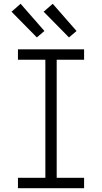

<svg xmlns="http://www.w3.org/2000/svg" viewBox="-20 -996 540 1016"><path d="M75 0V-55H220V-680H75V-735H425V-680H280V-55H425V0ZM345 -798 211 -934 259 -976 385 -832ZM175 -798 41 -934 89 -976 215 -832Z"/></svg>

Font: Iosevka SS04 Light
Style: Regular
Weight: 300
Monospace: yes
Designer: Belleve Invis
Foundry: Belleve Invis
Version: Version 19.0.0; ttfautohint (v1.8.4)